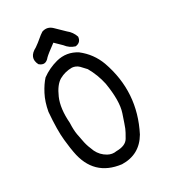

<svg xmlns="http://www.w3.org/2000/svg" viewBox="-200 -910 900 1019"><g transform="rotate(-30 250.0 -400.5)"><path d="M226 -809Q261 -821 288 -794.5Q315 -768 339 -745Q366 -724 377 -691Q374 -657 340 -653Q307 -663 286 -691L247 -729Q195 -691 181 -677Q153 -642 121 -670Q94 -723 154 -754Q177 -770 193.5 -784.5Q210 -799 226 -809ZM216 -636Q282 -653 340 -616Q402 -568 429 -495Q505 -280 401 -77Q347 15 240 12Q79 -8 50 -173Q46 -190 39 -252.5Q32 -315 41 -424Q51 -480 73 -522Q95 -564 119 -590Q163 -622 216 -636ZM306 -547Q289 -563 266 -565Q224 -565 188 -545Q154 -525 128.5 -466.5Q103 -408 110 -317Q108 -274 113 -245.5Q118 -217 124 -189.5Q130 -162 146 -126Q163 -91 197 -72Q222 -58 249 -63Q305 -63 324 -95Q343 -127 349.5 -143Q356 -159 377 -222Q398 -285 379 -401Q366 -462 335 -516Q320 -532 306 -547Z"/></g></svg>

Font: Kosefont JP
Style: Regular
Weight: 400
Designer: Nozomi Seto 瀬戸のぞみ
Version: Version 3.00;June 19, 2020